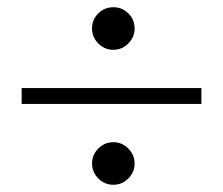

<svg xmlns="http://www.w3.org/2000/svg" viewBox="-20 -609 618 532"><path d="M40 -321V-365H538V-321ZM252.5 -114.5Q235 -132 235 -156Q235 -180 252.5 -197.5Q270 -215 294 -215Q318 -215 335.5 -197.5Q353 -180 353 -156Q353 -132 335.5 -114.5Q318 -97 294 -97Q270 -97 252.5 -114.5ZM235 -530Q235 -555 252.5 -572Q270 -589 294 -589Q318 -589 335.5 -572Q353 -555 353 -530Q353 -506 335.5 -488.5Q318 -471 294 -471Q270 -471 252.5 -488.5Q235 -506 235 -530Z"/></svg>

Font: Libre Bodoni
Style: Regular
Weight: 400
Designer: Pablo Impallari, Rodrigo Fuenzalida
Foundry: Pablo Impallari, Rodrigo Fuenzalida
Version: Version 1.001